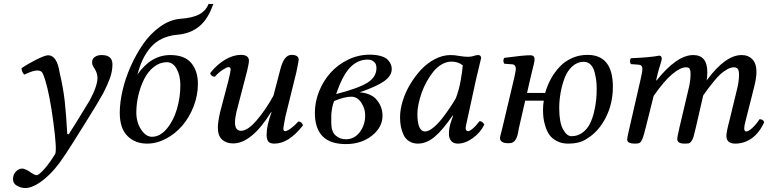

<svg xmlns="http://www.w3.org/2000/svg" viewBox="-20 -718 3893 973"><path d="M194.8 -349.1Q188.5 -360.8 168 -360.8Q147 -360.8 103 -339.8Q90.8 -352.1 88.9 -372.1Q118.2 -392.6 161.4 -414.6Q204.6 -436.5 223.1 -438Q269 -438 282.2 -350.1Q300.3 -273.9 307.9 -206.3Q315.4 -138.7 320.8 -40L328.1 -37.1Q362.3 -89.8 435.1 -210Q474.1 -283.2 474.1 -324.2Q474.1 -330.1 473.1 -334Q470.2 -355.5 453.1 -379.9Q446.8 -389.2 446.8 -402.8Q446.8 -419.9 460.4 -429.4Q474.1 -439 495.1 -439Q549.8 -439 549.8 -392.1Q549.8 -357.4 537.8 -323.7Q525.9 -290 503.9 -247.1Q476.6 -197.3 414.1 -97.7Q351.6 2 351.1 2.9L314.9 59.1Q310.1 65.4 305.2 73.2Q258.3 146 203.6 190.4Q148.9 234.9 107.9 234.9Q87.4 234.9 66.7 223.6Q45.9 212.4 45.9 189.9Q45.9 166.5 60.5 151.4Q75.2 136.2 92.8 136.2Q98.6 136.2 110.8 141.4Q123 146.5 128.9 150.9Q135.3 156.2 147 163.1Q158.7 169.9 165 169.9Q176.3 169.9 203.4 139.9Q230.5 109.9 259.8 62Q269 42 250.7 -96.7Q232.4 -235.4 210 -309.1Q203.6 -332 194.8 -349.1Z M750 -24.9Q791.5 -24.9 825.4 -65.7Q859.4 -106.4 876.7 -165.8Q894 -225.1 894 -286.1Q894 -335.4 875.2 -369.1Q856.4 -402.8 825.7 -402.8Q790 -402.8 760 -379.2Q730 -355.5 710.9 -317.9Q691.9 -280.3 681.4 -235.8Q670.9 -191.4 670.9 -147.9Q670.9 -98.1 695.1 -61.5Q719.2 -24.9 750 -24.9ZM982.9 -293Q982.9 -234.4 961.2 -178.7Q939.5 -123 904.3 -81.8Q869.1 -40.5 821.8 -15.4Q774.4 9.8 725.1 9.8Q665 9.8 626 -28.8Q586.9 -67.4 586.9 -147Q586.9 -196.8 600.6 -257.6Q614.3 -318.4 641.8 -380.6Q669.4 -442.9 705.8 -495.4Q742.2 -547.9 792 -583.3Q841.8 -618.7 896 -623Q954.1 -627 988.3 -644.5Q1022.5 -662.1 1037.1 -698.2H1061Q1034.2 -620.1 989 -583.7Q943.8 -547.4 878.9 -542Q835 -538.1 801 -521.7Q767.1 -505.4 743.4 -477.8Q719.7 -450.2 703.9 -417Q688 -383.8 676.8 -340.8Q745.6 -439 842.8 -439Q915.5 -439 949.2 -398.7Q982.9 -358.4 982.9 -293Z M1356 -148.9 1354 -149.9Q1254.9 8.8 1161.6 8.8Q1126.5 8.8 1105.2 -10.7Q1084 -30.3 1084 -71.8Q1084 -99.1 1095.7 -150.9L1136.7 -306.2Q1148.9 -356 1148.9 -365.2Q1148.9 -377.9 1138.7 -377.9Q1129.4 -377.9 1108.2 -364Q1086.9 -350.1 1068.8 -329.1Q1050.8 -329.1 1044.9 -347.2Q1079.1 -391.1 1120.6 -415.5Q1162.1 -439.9 1200.7 -439.9Q1241.7 -439.9 1241.7 -409.2Q1241.7 -398.4 1231.9 -356.9L1178.7 -152.8Q1170.9 -119.6 1170.9 -97.2Q1170.9 -55.2 1201.7 -55.2Q1234.9 -55.2 1280 -107.4Q1325.2 -159.7 1365.7 -232.9L1399.9 -363.8Q1418.5 -439.9 1457 -439.9Q1493.7 -439.9 1493.7 -415Q1493.7 -409.2 1481.9 -352.1L1425.8 -125Q1416 -73.2 1416 -66.9Q1416 -53.2 1424.8 -53.2Q1434.1 -53.2 1453.6 -67.1Q1473.1 -81.1 1491.7 -102.1Q1509.3 -102.1 1515.6 -83Q1443.4 9.8 1370.6 9.8Q1347.7 9.8 1339.4 -1.2Q1331.1 -12.2 1331.1 -34.2Q1331.1 -82.5 1356 -148.9Z M1830.6 -133.8Q1830.6 -168.5 1810.5 -198.2Q1790.5 -228 1760.3 -228Q1726.6 -228 1673.3 -206.1Q1666.5 -190.4 1662.8 -168.5Q1659.2 -146.5 1658.9 -134Q1658.7 -121.6 1658.7 -97.2Q1658.7 -50.8 1680.7 -31.5Q1702.6 -12.2 1732.4 -12.2Q1775.9 -12.2 1803.2 -48.3Q1830.6 -84.5 1830.6 -133.8ZM1887.7 -373Q1887.7 -382.3 1885 -390.9Q1882.3 -399.4 1871.6 -407.7Q1860.8 -416 1843.3 -416Q1792.5 -416 1753.9 -375.7Q1715.3 -335.4 1683.6 -241.2Q1796.9 -270.5 1842.3 -299.1Q1887.7 -327.6 1887.7 -373ZM1853.5 -440.9Q1886.7 -440.9 1910.4 -433.8Q1934.1 -426.8 1945.1 -415Q1956.1 -403.3 1960.7 -392.1Q1965.3 -380.9 1965.3 -368.2Q1965.3 -334 1926.8 -306.6Q1888.2 -279.3 1802.2 -250Q1828.6 -248.5 1849.9 -239.7Q1871.1 -231 1883.5 -218.3Q1896 -205.6 1904.3 -189.7Q1912.6 -173.8 1915.5 -159.7Q1918.5 -145.5 1918.5 -131.8Q1918.5 -72.8 1864.7 -30.3Q1811 12.2 1732.4 12.2Q1575.7 12.2 1575.7 -146Q1575.7 -202.1 1597.4 -255.9Q1619.1 -309.6 1656 -350.3Q1692.9 -391.1 1744.6 -416Q1796.4 -440.9 1853.5 -440.9Z M2290 -220.2Q2306.2 -261.7 2314.9 -311.8Q2323.7 -361.8 2325.2 -387.2Q2300.8 -405.8 2268.1 -405.8Q2243.2 -405.8 2219.2 -392.1Q2195.3 -378.4 2177 -356Q2158.7 -333.5 2142.8 -305.2Q2127 -276.9 2116.7 -247.3Q2106.4 -217.8 2100.8 -190.4Q2095.2 -163.1 2095.2 -142.1Q2095.2 -51.8 2134.3 -51.8Q2151.9 -51.8 2175.8 -71.3Q2199.7 -90.8 2222.2 -119.9Q2244.6 -148.9 2261.7 -174.6Q2278.8 -200.2 2290 -220.2ZM2403.3 -439Q2418 -439 2418 -422.9Q2415.5 -413.1 2392.1 -314L2350.1 -121.1Q2339.8 -76.7 2339.8 -69.8Q2339.8 -53.2 2352.1 -53.2Q2359.9 -53.2 2375.5 -66.2Q2391.1 -79.1 2410.2 -104Q2426.3 -104 2434.1 -85.9Q2414.1 -45.4 2375.5 -17.8Q2336.9 9.8 2300.3 9.8Q2277.8 9.8 2266.4 -3.9Q2254.9 -17.6 2254.9 -41Q2254.9 -72.8 2269 -110.8L2275.9 -130.9L2273.9 -132.8Q2225.1 -61 2183.6 -25.6Q2142.1 9.8 2098.1 9.8Q2072.8 9.8 2054.2 -1.7Q2035.6 -13.2 2025.9 -33.2Q2016.1 -53.2 2011.7 -75.4Q2007.3 -97.7 2007.3 -124Q2007.3 -161.6 2020.5 -205.3Q2033.7 -249 2058.1 -290Q2082.5 -331.1 2113.5 -364.5Q2144.5 -397.9 2184.1 -418.5Q2223.6 -439 2263.2 -439Q2284.7 -439 2310.1 -434.1Q2333 -430.2 2350.1 -430.2Q2369.6 -430.2 2385.3 -436Q2395.5 -439 2403.3 -439Z M2939 -404.8Q2905.8 -404.8 2880.1 -381.6Q2854.5 -358.4 2840.8 -321.3Q2827.1 -284.2 2820.6 -245.8Q2814 -207.5 2814 -169.9Q2814 -97.7 2833.3 -62.7Q2852.5 -27.8 2876 -27.8Q2907.2 -27.8 2931.2 -45.4Q2955.1 -63 2968.5 -88.9Q2981.9 -114.7 2990.2 -149.4Q2998.5 -184.1 3001.2 -212.4Q3003.9 -240.7 3003.9 -269Q3003.9 -289.1 3001.7 -308.3Q2999.5 -327.6 2993.4 -351.6Q2987.3 -375.5 2973.4 -390.1Q2959.5 -404.8 2939 -404.8ZM2668 -438Q2689 -438 2689 -417Q2689 -409.2 2685.8 -395.3Q2682.6 -381.3 2676.8 -358.2Q2670.9 -335 2668 -321.8L2650.9 -247.1H2742.7Q2753.9 -286.1 2772.7 -320.1Q2791.5 -354 2817.9 -381.3Q2844.2 -408.7 2880.1 -424.3Q2916 -439.9 2957 -439.9Q3085.9 -439.9 3085.9 -277.8Q3085.9 -192.9 3049.8 -122.1Q3013.7 -51.3 2955.6 -16.1Q2920.4 9.8 2858.9 9.8Q2826.2 9.8 2801.8 -3.2Q2777.3 -16.1 2764.4 -34.4Q2751.5 -52.7 2743.7 -78.1Q2735.8 -103.5 2733.9 -122.6Q2731.9 -141.6 2731.9 -162.1Q2731.9 -186.5 2735.8 -208H2641.6L2609.9 -69.8Q2607.9 -60.1 2606.9 -54.2Q2599.1 -1.5 2572.8 5.9Q2567.9 7.8 2556.6 7.8Q2513.7 7.8 2513.7 -19Q2513.7 -23.9 2519.5 -44.7Q2525.4 -65.4 2526.9 -74.2L2585.9 -323.2Q2591.8 -349.6 2593.8 -365.2V-372.1Q2593.8 -379.9 2589.1 -385.7Q2584.5 -391.6 2575.7 -392.1L2535.6 -395Q2531.2 -401.9 2531 -410.2Q2530.8 -418.5 2535.6 -424.8Q2631.8 -438 2668 -438Z M3307.1 -319.8 3305.2 -310.1H3307.1Q3410.2 -439 3493.2 -439Q3564.5 -439 3564.5 -352.1Q3564.5 -332 3561.5 -311Q3656.2 -439 3738.3 -439Q3772 -439 3792.7 -417.5Q3813.5 -396 3813.5 -353Q3813.5 -324.7 3802.2 -278.8L3758.3 -105Q3751.5 -80.6 3751.5 -67.9Q3751.5 -51.8 3762.2 -51.8Q3772.9 -51.8 3792.2 -69.3Q3811.5 -86.9 3829.1 -113.8Q3849.1 -113.8 3852.5 -98.1Q3827.6 -43.9 3789.6 -17.1Q3751.5 9.8 3706.5 9.8Q3661.1 9.8 3661.1 -29.8Q3661.1 -49.3 3678.2 -113.8L3716.3 -271Q3725.1 -307.1 3725.1 -338.9Q3725.1 -360.8 3718.8 -368.9Q3712.4 -377 3699.2 -377Q3683.1 -377 3664.1 -366Q3645 -355 3630.9 -342Q3616.7 -329.1 3596.7 -304.7Q3576.7 -280.3 3568.4 -268.8Q3560.1 -257.3 3543.5 -233.9L3506.3 -71.8Q3499 -40 3494.9 -25.9Q3490.7 -11.7 3483.9 -2.4Q3477.1 6.8 3470.2 8.3Q3463.4 9.8 3448.2 9.8Q3412.1 9.8 3412.1 -14.2Q3412.1 -23.4 3423.3 -71.8L3471.2 -274.9Q3479.5 -312 3479.5 -339.8Q3479.5 -349.6 3479 -355.2Q3478.5 -360.8 3476.3 -366.5Q3474.1 -372.1 3469.2 -374.5Q3464.4 -377 3456.5 -377Q3428.2 -377 3386.7 -342.3Q3345.2 -307.6 3292.5 -231.9L3252.4 -71.8Q3242.7 -31.7 3236.1 -15.6Q3229.5 0.5 3222.7 5.1Q3215.8 9.8 3201.2 9.8Q3177.2 9.8 3167.7 4.4Q3158.2 -1 3158.2 -12.2Q3158.2 -19.5 3170.4 -71.8L3226.6 -316.9Q3235.4 -354.5 3235.4 -369.1Q3235.4 -388.7 3217.3 -390.1L3177.2 -393.1Q3172.9 -399.9 3172.6 -408.2Q3172.4 -416.5 3177.2 -422.9Q3277.8 -427.2 3320.3 -436Q3333.5 -436 3333.5 -419.9Q3333.5 -414.1 3329.6 -402.1Q3325.7 -390.1 3319.1 -367.4Q3312.5 -344.7 3307.1 -319.8Z"/></svg>

Font: Common Serif News
Style: Italic
Weight: 450
Italic angle: -12°
Designer: Philipp H. Poll, Khaled Hosny
Foundry: Stefan Peev, Context Ltd.
Version: Version 1.026